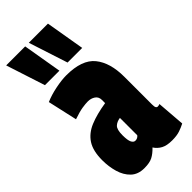

<svg xmlns="http://www.w3.org/2000/svg" viewBox="-253 -840 900 900"><g transform="rotate(-45 197.0 -389.5)"><path d="M5 -156Q5 -218 28 -253.5Q51 -289 95.5 -307.5Q140 -326 204 -336V-357Q204 -378 188.5 -388.5Q173 -399 152 -399Q137 -399 114.5 -395.5Q92 -392 54 -379L21 -526Q53 -540 94.5 -548.5Q136 -557 167 -557Q271 -557 313 -505Q355 -453 355 -360V-176Q355 -160 358.5 -155Q362 -150 366 -150Q375 -150 381 -153L392 -13Q375 -4 354.5 3Q334 10 303 10Q268 10 247.5 -1Q227 -12 214 -32Q194 -11 174 -0.5Q154 10 119 10Q77 10 52 -14Q27 -38 16 -76Q5 -114 5 -156ZM155 -172Q155 -138 162 -124.5Q169 -111 180 -111Q195 -111 204 -123V-238Q182 -235 168.5 -222.5Q155 -210 155 -172ZM64 -595 1 -789H127L160 -595ZM214 -595 151 -789H278L311 -595Z"/></g></svg>

Font: Georama ExtraCondensed ExtraBold
Style: Regular
Weight: 800
Width: 2
Designer: Jean-Baptiste Levee
Foundry: Production Type
Version: Version 1.000